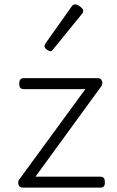

<svg xmlns="http://www.w3.org/2000/svg" viewBox="-20 -857 535 877"><path d="M86 0Q68 0 64.5 -13.5Q61 -27 67 -36L370 -450H88Q78 -450 73 -455.5Q68 -461 68 -475Q68 -488 73 -494Q78 -500 88 -500H427Q437 -500 442 -494Q447 -488 447.5 -479.5Q448 -471 442 -462L142 -50H439Q449 -50 454 -44Q459 -38 459 -23Q459 -11 454 -5.5Q449 0 439 0ZM210 -623Q203 -623 193 -631Q183 -639 183 -647Q183 -649 184.5 -651.5Q186 -654 188 -659L307 -827Q310 -832 314 -834.5Q318 -837 324 -837Q330 -837 338.5 -832Q347 -827 353.5 -820.5Q360 -814 360 -808Q360 -803 359 -800.5Q358 -798 354 -793L223 -632Q217 -623 210 -623Z"/></svg>

Font: Playwrite US Modern ExtraLight
Style: Regular
Weight: 250
Designer: Veronika Burian, José Scaglione
Foundry: TypeTogether
Version: Version 1.003